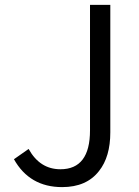

<svg xmlns="http://www.w3.org/2000/svg" viewBox="-20 -752 570 785"><path d="M37 -101 97 -143Q143 -60 227 -60Q348 -60 348 -219V-732H431V-211Q431 -111 385 -53Q334 13 234 13Q101 13 37 -101Z"/></svg>

Font: Noto Sans CJK KR DemiLight
Style: Regular
Weight: 350
Designer: Ryoko NISHIZUKA à€õÀ (kana & ideographs); Paul D. Hunt (Latin, Greek & Cyrillic); Wenlong ZHANG NG  (bopomofo); Sandoll 
Foundry: Adobe Systems Incorporated
Version: Version 1.004 April 21, 2017